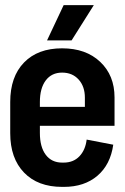

<svg xmlns="http://www.w3.org/2000/svg" viewBox="-20 -715 488 751"><path d="M428 -223H136V-195Q136 -140 159 -109.5Q182 -79 223 -79H229Q267 -79 290.5 -103.5Q314 -128 319 -169L423 -149Q412 -71 361 -27.5Q310 16 230 16H223Q128 16 74 -40Q20 -96 20 -194V-316Q20 -415 74 -470.5Q128 -526 223 -526Q316 -526 372 -473Q428 -420 428 -334ZM312 -297V-333Q312 -377 287.5 -404Q263 -431 223 -431Q182 -431 159 -400.5Q136 -370 136 -316V-297ZM347 -695 260 -557H164L229 -695Z"/></svg>

Font: Akshar Medium
Style: Regular
Weight: 500
Designer: Tall Chai
Foundry: Tall Chai
Version: Version 1.000